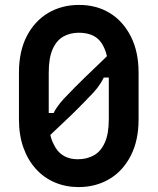

<svg xmlns="http://www.w3.org/2000/svg" viewBox="-20 -740 640 780"><path d="M301 -720Q372 -720 426 -687Q480 -654 511.5 -592Q543 -530 543 -445V-255Q543 -169 511 -107Q479 -45 424 -12.5Q369 20 299 20Q247 20 202.5 1Q158 -18 125.5 -54Q93 -90 75 -140.5Q57 -191 57 -255V-445Q57 -532 89 -593.5Q121 -655 176 -687.5Q231 -720 301 -720ZM300 -607Q264 -607 236.5 -591Q209 -575 193.5 -539.5Q178 -504 178 -445V-255Q178 -227 182 -204Q186 -181 193 -165Q200 -149 207 -138Q221 -116 243.5 -104.5Q266 -93 296 -93Q333 -93 361.5 -109Q390 -125 406 -161Q422 -197 422 -255V-448Q422 -480 416.5 -504.5Q411 -529 402.5 -547Q394 -565 383 -577Q369 -592 348 -599.5Q327 -607 300 -607ZM442 -539 448 -425H382L410 -445Q401 -421 388.5 -401.5Q376 -382 360 -364.5Q344 -347 324 -327Q296 -298 267.5 -270.5Q239 -243 210.5 -216.5Q182 -190 153 -161L141 -281H214L188 -258Q197 -282 209 -300.5Q221 -319 239.5 -339Q258 -359 284 -385Q323 -424 362.5 -461.5Q402 -499 442 -539Z"/></svg>

Font: Recursive SemiBold
Style: Regular
Weight: 600
Version: Version 1.085